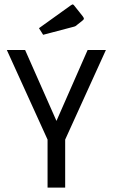

<svg xmlns="http://www.w3.org/2000/svg" viewBox="-20 -852 512 872"><path d="M222 -270 378 -625H461L276 -218V0H196V-218L11 -625H94L251 -270ZM176 -694 157 -724 302 -828Q308 -832 309 -832Q313 -832 316 -828L355 -779Q361 -771 361 -768Q361 -763 354 -758L330 -739Q326 -735 322 -733Q318 -731 309 -729Z"/></svg>

Font: Changa Light
Style: Regular
Weight: 300
Designer: Eduardo Rodriguez Tunni
Foundry: Eduardo Rodriguez Tunni
Version: Version 3.002; ttfautohint (v1.8.2)